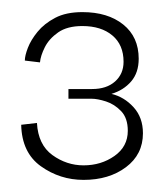

<svg xmlns="http://www.w3.org/2000/svg" viewBox="-20 -691 271 317"><path d="M118 -394Q79 -394 47.5 -416.5Q16 -439 15 -485L41 -488Q43 -452 66.5 -435Q90 -418 118 -418Q147 -418 169 -433.5Q191 -449 191 -475Q191 -496 180 -507.5Q169 -519 155 -523.5Q141 -528 131 -528H93V-544H132Q156 -544 170 -556.5Q184 -569 184 -589Q184 -617 165.5 -632.5Q147 -648 116 -648Q91 -648 76 -637.5Q61 -627 54 -613Q47 -599 46 -588L21 -591Q21 -599 26 -612Q31 -625 42 -638.5Q53 -652 71 -661.5Q89 -671 116 -671Q158 -671 183.5 -650.5Q209 -630 209 -594Q209 -571 196.5 -556.5Q184 -542 164 -536Q185 -531 200.5 -514Q216 -497 216 -471Q216 -436 188 -415Q160 -394 118 -394Z"/></svg>

Font: Darker Grotesque Light
Style: Regular
Weight: 300
Designer: Gabriel Lam
Foundry: TypeRant
Version: Version 1.000;gftools[0.9.28]